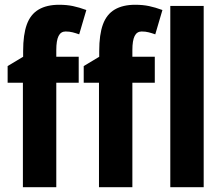

<svg xmlns="http://www.w3.org/2000/svg" viewBox="-20 -785 933 805"><path d="M310 -438H216V0H76V-438H12V-508L77 -547V-571Q77 -640 92.5 -682.5Q108 -725 142 -745Q176 -765 228 -765Q260 -765 286 -759.5Q312 -754 342 -743L312 -641Q298 -646 284.5 -649.5Q271 -653 255 -653Q235 -653 225.5 -634Q216 -615 216 -575V-547H310ZM629 -438H535V0H395V-438H331V-508L396 -547V-571Q396 -640 411.5 -682.5Q427 -725 461 -745Q495 -765 547 -765Q579 -765 605 -759.5Q631 -754 661 -743L631 -641Q617 -646 603.5 -649.5Q590 -653 574 -653Q554 -653 544.5 -634Q535 -615 535 -575V-547H629ZM834 0H694V-760H834Z"/></svg>

Font: Noto Sans Display Condensed
Style: Bold
Weight: 700
Width: 3
Designer: Monotype Design Team
Foundry: Monotype Imaging Inc.
Version: Version 2.003